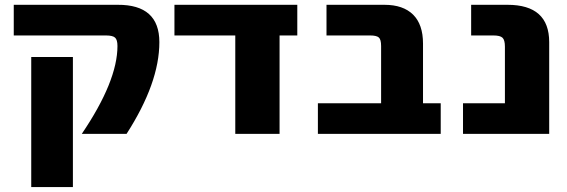

<svg xmlns="http://www.w3.org/2000/svg" viewBox="-20 -544 2312 783"><path d="M629.9 -372.1Q629.9 -206.1 496.1 2H313.5Q459 -212.9 459 -356.4Q459 -381.8 449.2 -390.6Q439.5 -399.4 412.1 -399.4H36.1V-524.4H460Q629.9 -525.4 629.9 -372.1ZM107.4 218.8V-311.5H277.3V218.8Z M1120.1 2H939.5V-399.4H691.4V-524.4H1192.4V-399.4H1120.1Z M1534.2 -356.4Q1534.2 -382.8 1524.9 -391.1Q1515.6 -399.4 1489.3 -399.4H1311.5V-524.4H1547.9Q1624 -524.4 1664.6 -484.4Q1705.1 -444.3 1705.1 -366.2V-123H1777.3V2H1276.4V-123H1534.2Z M1868.2 2V-123H2039.1V-353.5Q2039.1 -380.9 2029.3 -390.1Q2019.5 -399.4 1992.2 -399.4H1901.4V-524.4H2049.8Q2219.7 -524.4 2219.7 -372.1V2Z"/></svg>

Font: Gen Shin Gothic Heavy
Style: Bold
Weight: 900
Designer: [Source Han Sans]
Ryoko NISHIZUKA  (kana & ideographs); Paul D. Hunt (Latin, Greek & Cyrillic); Wenlong ZHANG  (bopomofo
Version: Version 1.002.20150607